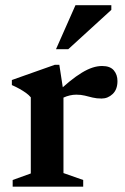

<svg xmlns="http://www.w3.org/2000/svg" viewBox="-20 -700 470 720"><path d="M363 -452.5Q393 -452.5 406.8 -436.2Q420.5 -420 420.5 -396Q420.5 -364.5 402.5 -347.5Q384.5 -330.5 361 -330.5Q342 -330.5 327 -334.2Q312 -338 297.8 -341.5Q283.5 -345 266 -345Q254 -345 242 -342.2Q230 -339.5 218.5 -334.2Q207 -329 196.5 -320.5L184.5 -344Q215 -373.5 240.2 -394Q265.5 -414.5 287 -427.5Q308.5 -440.5 327 -446.5Q345.5 -452.5 363 -452.5ZM218 -356V-51L292 -25V0H27.5V-25L95.5 -49.5V-335Q88 -344 77.5 -351.5Q67 -359 53.8 -366.5Q40.5 -374 24.5 -381V-400L185.5 -457H202.5ZM190 -515.5 263 -680.5H397.5V-663L236 -515.5Z"/></svg>

Font: Newsreader 16pt 16pt SemiBold
Style: Regular
Weight: 600
Version: Version 1.003